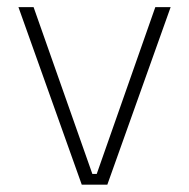

<svg xmlns="http://www.w3.org/2000/svg" viewBox="-20 -506 518 526"><path d="M233 -29.5H245L405.5 -486.5H447.5L274 0H204L30.5 -486.5H72Z"/></svg>

Font: Anek Malayalam Medium ExtraLight
Style: Regular
Weight: 250
Version: Version 1.003